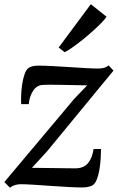

<svg xmlns="http://www.w3.org/2000/svg" viewBox="-22 -874 554 905"><path d="M389 -471.7Q376.2 -472 353.5 -472.4Q330.8 -472.7 303.8 -473.3Q276.9 -473.9 251.2 -474.3Q225.5 -474.7 206.5 -474.6Q187.5 -474.4 180.9 -473.7Q151.3 -473 133.7 -445.4Q116.1 -417.7 113.6 -383.3H78Q76.7 -399.6 77.7 -424.9Q78.6 -450.1 82.6 -476.9Q86.7 -503.7 94.1 -525Q101.5 -546.3 113.4 -554.3Q119.2 -558.3 130 -561.4Q140.8 -564.6 159.1 -564.6Q186.4 -564.6 224.9 -562.6Q263.4 -560.6 304.6 -557.8Q345.7 -555 382 -553Q418.4 -551 440.7 -551Q454.4 -551 466.8 -554Q479.2 -556.9 490 -565.9L512.9 -541.1L200.4 -161.4L128.5 -82.9Q148.8 -82.9 178.8 -82.4Q208.8 -81.9 239.9 -81.6Q271.1 -81.2 296.3 -80.9Q321.4 -80.5 332.4 -80.5Q372.5 -80.5 393 -105.2Q413.4 -129.9 419 -171.7H454.3Q453.9 -151.4 452.4 -125.3Q450.8 -99.3 446.5 -73.7Q442.2 -48.1 434.4 -28.4Q426.6 -8.6 414 -0.4Q407.6 3.4 395.1 6.5Q382.7 9.6 364.3 9.6Q336.9 9.6 296.9 7.3Q257 5 214.2 2Q171.3 -1 134.2 -3.4Q97.1 -5.7 74.8 -5.7Q62.2 -5.7 49.1 -1.8Q35.9 2 25.2 11L-1.5 -15.9L328 -408.2ZM254.5 -650 406.1 -854.2 480.1 -795.3Q474.6 -785.6 458.3 -768.6Q441.9 -751.5 419.2 -731Q396.5 -710.4 371.5 -690Q346.5 -669.6 323.2 -653.1Q300 -636.6 282.8 -627.9Z"/></svg>

Font: Merriweather 7pt Light
Style: Italic
Weight: 300
Italic angle: -7.8°
Designer: Eben Sorkin
Foundry: Eben Sorkin
Version: Version 2.200;gftools[0.9.31]